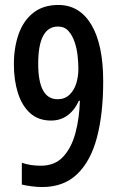

<svg xmlns="http://www.w3.org/2000/svg" viewBox="-20 -744 481 774"><path d="M396 -416Q396 -286 371 -190.5Q346 -95 291.5 -42.5Q237 10 150 10Q130 10 107 7Q84 4 68 0V-88Q101 -76 145 -76Q201 -76 234.5 -112Q268 -148 284 -207.5Q300 -267 302 -338H298Q281 -300 252.5 -279Q224 -258 186 -258Q135 -258 102 -287.5Q69 -317 52.5 -368.5Q36 -420 36 -485Q36 -553 55.5 -607.5Q75 -662 115 -693Q155 -724 215 -724Q301 -724 348.5 -644Q396 -564 396 -416ZM214 -637Q134 -637 134 -487Q134 -344 212 -344Q241 -344 260 -362Q279 -380 287.5 -408Q296 -436 296 -466Q296 -489 293 -518Q290 -547 281 -574Q272 -601 256 -619Q240 -637 214 -637Z"/></svg>

Font: Noto Sans Khmer UI ExtraCondensed Medium
Style: Regular
Weight: 500
Width: 2
Designer: Danh Hong and the Monotype Design Team
Foundry: Monotype Imaging Inc.
Version: Version 2.002; ttfautohint (v1.8.4.7-5d5b)